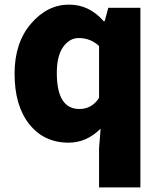

<svg xmlns="http://www.w3.org/2000/svg" viewBox="-20 -603 697 830"><path d="M408.2 207V38.1L415 -46.9Q354.5 13.7 276.4 13.7Q169.9 13.7 106.4 -66.4Q43 -146.5 43 -284.2Q43 -418 113.8 -500.5Q184.6 -583 278.3 -583Q366.2 -583 427.7 -511.7H432.6L448.2 -569.3H586.9V207ZM323.2 -131.8Q377 -131.8 408.2 -179.7V-404.3Q371.1 -438.5 320.3 -438.5Q280.3 -438.5 252.9 -399.9Q225.6 -361.3 225.6 -287.1Q225.6 -131.8 323.2 -131.8Z"/></svg>

Font: Bpmf Zihi Sans Heavy
Style: Heavy
Weight: 900
Foundry: But Ko
Version: Version 1.320